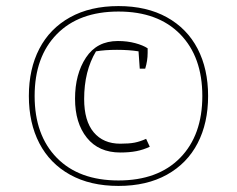

<svg xmlns="http://www.w3.org/2000/svg" viewBox="-20 -624 780 632"><path d="M75 -308Q75 -397 109.5 -463.5Q144 -530 210.5 -567Q277 -604 370 -604Q463 -604 529.5 -567Q596 -530 630.5 -463.5Q665 -397 665 -308Q665 -219 630.5 -152.5Q596 -86 529.5 -49Q463 -12 370 -12Q277 -12 210.5 -49Q144 -86 109.5 -152.5Q75 -219 75 -308ZM646 -308Q646 -437 573 -511.5Q500 -586 370 -586Q240 -586 167 -511.5Q94 -437 94 -308Q94 -179 167 -104.5Q240 -30 370 -30Q500 -30 573 -104.5Q646 -179 646 -308ZM227 -299Q227 -380 263 -434.5Q299 -489 368 -489Q399 -489 425 -482Q451 -475 466 -465V-450Q466 -424 458 -398H440L436 -455Q404 -460 365 -460Q326 -460 296 -455Q257 -390 257 -298Q257 -226 288.5 -188.5Q320 -151 376 -151Q405 -151 423 -154.5Q441 -158 461 -167L473 -141Q452 -131 429 -126.5Q406 -122 376 -122Q305 -122 266 -170.5Q227 -219 227 -299Z"/></svg>

Font: Athiti ExtraLight
Style: Regular
Weight: 275
Designer: CadsonDemak Team
Foundry: CadsonDemak
Version: Version 1.033